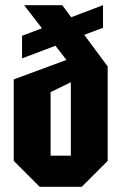

<svg xmlns="http://www.w3.org/2000/svg" viewBox="-20 -720 468 740"><path d="M133 0H295L395 -100V-464L220 -700H73L236 -489L33 -414V-100ZM253 -403V-120H175V-365ZM65 -495 377 -613V-700L65 -582Z"/></svg>

Font: Tektur Condensed SemiBold
Style: Regular
Weight: 600
Width: 3
Designer: Adam Jagosz
Foundry: Adam Jagosz
Version: Version 1.005;gftools[0.9.30]